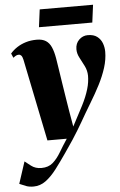

<svg xmlns="http://www.w3.org/2000/svg" viewBox="-85 -718 630 1004"><g transform="rotate(-5 230.0 -216.0)"><path d="M55 -421.5Q51.5 -437.5 45.8 -443.8Q40 -450 33 -450Q25 -450 18.5 -446.8Q12 -443.5 3.5 -436.5L-6.5 -459.5Q8.5 -477 29 -490.5Q49.5 -504 75.5 -512Q101.5 -520 133 -520Q162.5 -520 180.8 -508.2Q199 -496.5 209.2 -473.2Q219.5 -450 225.5 -415Q229 -395 234.2 -359.8Q239.5 -324.5 246 -282.8Q252.5 -241 258.8 -201Q265 -161 270 -131.5L284 -51L339 -155.5Q350.5 -178 359 -198.8Q367.5 -219.5 373.2 -238.8Q379 -258 381.5 -275.8Q384 -293.5 384 -309Q383.5 -336.5 371.5 -360.5Q359.5 -384.5 347.5 -406.8Q335.5 -429 335.5 -452Q335.5 -482.5 355 -501.5Q374.5 -520.5 401 -520.5Q432 -520.5 450.2 -506.5Q468.5 -492.5 476.5 -471Q484.5 -449.5 484.5 -426Q484.5 -385.5 471 -342.8Q457.5 -300 434.8 -255.8Q412 -211.5 384.5 -166.5Q367.5 -138.5 354.5 -116.2Q341.5 -94 330 -73.8Q318.5 -53.5 305 -31.5Q291.5 -9.5 273.8 18Q256 45.5 230 82.5Q199.5 127 171.5 163.8Q143.5 200.5 114.2 222Q85 243.5 50 243.5Q27 243.5 10.8 237.2Q-5.5 231 -23.5 223L14 108.5Q24 116.5 46 133.5Q68 150.5 99.5 150.5Q136.5 150.5 159.8 130Q183 109.5 202 77.2Q221 45 244.5 9.5H143ZM162.5 -676.5H442.5L430.5 -584H150.5Z"/></g></svg>

Font: Merriweather 144pt Black
Style: Italic
Weight: 900
Italic angle: -7.8°
Version: Version 2.101